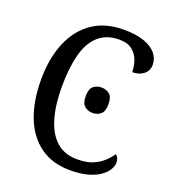

<svg xmlns="http://www.w3.org/2000/svg" viewBox="-134 -825 839 936"><g transform="rotate(20 285.5 -357.0)"><path d="M335 10Q243 10 179.5 -36Q116 -82 84 -164.5Q52 -247 52 -358Q52 -467 86 -549.5Q120 -632 186 -678Q252 -724 350 -724Q413 -724 455 -709Q497 -694 518 -668.5Q539 -643 539 -611Q539 -580 516 -561.5Q493 -543 457 -543Q457 -574 446.5 -603.5Q436 -633 411.5 -652Q387 -671 345 -671Q279 -671 237.5 -634Q196 -597 177.5 -527Q159 -457 159 -358Q159 -266 179 -197Q199 -128 241 -90Q283 -52 350 -52Q396 -52 427.5 -64.5Q459 -77 481 -97Q503 -117 519 -140Q527 -135 531.5 -125.5Q536 -116 536 -102Q536 -84 524 -64.5Q512 -45 488 -28Q464 -11 426 -0.5Q388 10 335 10ZM343 -290Q319 -290 301.5 -304.5Q284 -319 284 -356Q284 -394 301.5 -408Q319 -422 343 -422Q367 -422 384.5 -408Q402 -394 402 -356Q402 -319 384.5 -304.5Q367 -290 343 -290Z"/></g></svg>

Font: Noto Serif SemiCondensed
Style: Regular
Weight: 400
Width: 4
Designer: Monotype Design Team
Foundry: Monotype Imaging Inc.
Version: Version 2.013